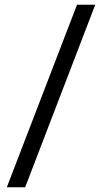

<svg xmlns="http://www.w3.org/2000/svg" viewBox="-20 -731 452 812"><path d="M86.4 61 382.8 -710.9H305.7L8.8 61Z"/></svg>

Font: Roboto1
Style: rg
Weight: 400
Designer: Google
Version: Version 2.137; 2017